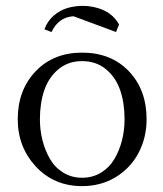

<svg xmlns="http://www.w3.org/2000/svg" viewBox="-20 -633 562 660"><path d="M41 -223.1Q41 -323.2 102.3 -387.7Q163.6 -452.1 262.2 -452.1Q361.8 -452.1 422.9 -388.2Q483.9 -324.2 483.9 -223.1Q483.9 -160.2 456.5 -107.9Q429.2 -55.7 378.2 -24.4Q327.1 6.8 262.2 6.8Q166 6.8 103.5 -60.3Q41 -127.4 41 -223.1ZM117.2 -223.1Q117.2 -185.1 126.2 -149.9Q135.3 -114.7 152.3 -85.7Q169.4 -56.6 198 -39.3Q226.6 -22 262.2 -22Q298.3 -22 326.9 -39.3Q355.5 -56.6 372.8 -85.7Q390.1 -114.7 399.2 -149.9Q408.2 -185.1 408.2 -223.1Q408.2 -278.8 393.1 -323Q377.9 -367.2 344.2 -395Q310.5 -422.9 262.2 -422.9Q214.4 -422.9 180.9 -395Q147.5 -367.2 132.3 -323Q117.2 -278.8 117.2 -223.1ZM132.8 -532.2Q143.1 -561 165 -579.6Q187 -598.1 211.9 -605.5Q236.8 -612.8 265.1 -612.8Q303.7 -612.8 337.4 -597.2Q371.1 -581.5 389.2 -548.8L378.9 -522.9L232.9 -577.1Q181.2 -574.2 157.2 -522.9Z"/></svg>

Font: Dihjauti S
Style: Regular
Weight: 400
Designer: T. Christopher White
Version: Version 3.0.0